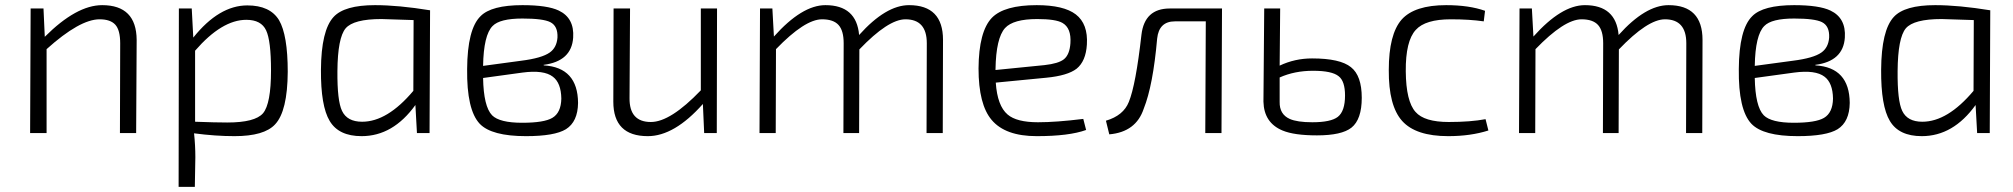

<svg xmlns="http://www.w3.org/2000/svg" viewBox="-20 -517 7822 746"><path d="M154 -374Q277 -497 377 -497Q510 -497 511 -362L509 0H446L447 -349Q447 -400 428 -421Q409 -442 367 -442Q290 -442 161 -326V0H97L99 -484H149Z M731 -371Q831 -496 941 -496Q1029 -496 1064 -439Q1098 -381 1098 -238Q1097 -85 1049 -34Q1007 12 891 12Q817 12 734 1Q739 48 739 94L737 209H674L675 -484H725ZM738 -44Q818 -41 863 -41Q971 -41 1002 -77Q1033 -114 1033 -243Q1033 -359 1014 -399Q995 -440 937 -440Q842 -440 738 -320Z M1600 0 1594 -109Q1507 12 1385 12Q1296 12 1261 -47Q1226 -105 1227 -246Q1228 -399 1276 -451Q1318 -497 1437 -497Q1528 -497 1651 -477L1649 0ZM1587 -439Q1480 -443 1462 -443Q1354 -443 1323 -407Q1292 -370 1291 -241Q1290 -125 1309 -86Q1329 -44 1387 -44Q1485 -44 1586 -164Z M2093 -263Q2225 -255 2226 -117Q2225 -44 2179 -15Q2135 12 2024 12Q1890 12 1844 -36Q1793 -90 1795 -249Q1796 -404 1847 -454Q1889 -497 2010 -497Q2107 -497 2151 -476Q2212 -447 2207 -371Q2201 -279 2092 -265ZM2005 -281Q2085 -291 2116 -313Q2143 -332 2146 -371Q2148 -416 2118 -431Q2090 -445 2010 -445Q1922 -445 1894 -416Q1859 -381 1857 -261ZM1857 -214Q1859 -103 1892 -69Q1921 -40 2009 -40Q2094 -40 2126 -59Q2160 -79 2161 -134Q2160 -195 2128 -219Q2093 -246 2010 -235Z M2765 0H2716L2711 -113Q2600 12 2497 12Q2363 12 2363 -122L2364 -484H2428L2426 -136Q2425 -43 2509 -43Q2585 -43 2703 -166V-484H2766Z M2987 -375Q3096 -497 3187 -497Q3308 -497 3318 -381Q3422 -497 3512 -497Q3644 -497 3644 -362L3643 0H3580L3581 -349Q3581 -442 3498 -442Q3431 -442 3319 -325L3318 0H3257L3258 -349Q3258 -398 3238 -420Q3218 -442 3174 -442Q3107 -442 2995 -326L2994 0H2931L2933 -484H2981Z M4200 -12Q4134 12 4008 12Q3886 12 3833 -51Q3782 -111 3782 -251Q3783 -395 3834 -448Q3882 -497 4008 -497Q4113 -497 4160 -461Q4208 -424 4203 -344Q4199 -279 4163 -250Q4128 -223 4045 -215L3849 -196Q3855 -106 3895 -72Q3930 -42 4013 -42Q4084 -42 4189 -55ZM4038 -264Q4093 -270 4114 -287Q4136 -305 4139 -349Q4143 -408 4108 -428Q4082 -443 4010 -443Q3917 -443 3885 -408Q3850 -369 3848 -249V-245Z M4726 0H4663L4665 -434H4545Q4483 -434 4476 -367Q4460 -185 4424 -95Q4394 -4 4290 5L4277 -48Q4345 -68 4366 -121Q4393 -187 4415 -382Q4427 -484 4525 -484H4728Z M4952 -262Q5011 -290 5078 -290Q5187 -290 5229 -256Q5271 -223 5271 -137Q5271 -53 5231 -21Q5193 9 5097 9Q5008 9 4963 -10Q4891 -40 4889 -122L4892 -484H4954ZM4952 -121Q4951 -73 4991 -55Q5020 -42 5079 -42Q5151 -42 5178 -63Q5206 -85 5206 -146Q5206 -202 5181 -221Q5155 -242 5082 -242Q5010 -242 4952 -216Z M5763 -10Q5694 12 5607 12Q5481 12 5428 -47Q5375 -106 5376 -245Q5376 -384 5426 -441Q5476 -497 5599 -497Q5688 -497 5750 -475L5745 -434Q5690 -442 5617 -442Q5518 -442 5481 -401Q5441 -358 5442 -240Q5443 -123 5480 -82Q5514 -43 5609 -43Q5694 -43 5752 -54Z M5938 -375Q6047 -497 6138 -497Q6259 -497 6269 -381Q6373 -497 6463 -497Q6595 -497 6595 -362L6594 0H6531L6532 -349Q6532 -442 6449 -442Q6382 -442 6270 -325L6269 0H6208L6209 -349Q6209 -398 6189 -420Q6169 -442 6125 -442Q6058 -442 5946 -326L5945 0H5882L5884 -484H5932Z M7034 -263Q7166 -255 7167 -117Q7166 -44 7120 -15Q7076 12 6965 12Q6831 12 6785 -36Q6734 -90 6736 -249Q6737 -404 6788 -454Q6830 -497 6951 -497Q7048 -497 7092 -476Q7153 -447 7148 -371Q7142 -279 7033 -265ZM6946 -281Q7026 -291 7057 -313Q7084 -332 7087 -371Q7089 -416 7059 -431Q7031 -445 6951 -445Q6863 -445 6835 -416Q6800 -381 6798 -261ZM6798 -214Q6800 -103 6833 -69Q6862 -40 6950 -40Q7035 -40 7067 -59Q7101 -79 7102 -134Q7101 -195 7069 -219Q7034 -246 6951 -235Z M7662 0 7656 -109Q7569 12 7447 12Q7358 12 7323 -47Q7288 -105 7289 -246Q7290 -399 7338 -451Q7380 -497 7499 -497Q7590 -497 7713 -477L7711 0ZM7649 -439Q7542 -443 7524 -443Q7416 -443 7385 -407Q7354 -370 7353 -241Q7352 -125 7371 -86Q7391 -44 7449 -44Q7547 -44 7648 -164Z"/></svg>

Font: Taylor Sans Light
Style: Regular
Weight: 300
Italic angle: -8°
Designer: Natanael Gama
Version: Version 1.001 September 8, 2015